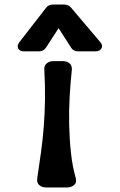

<svg xmlns="http://www.w3.org/2000/svg" viewBox="-20 -820 526 845"><path d="M238 -696 182 -610Q172 -594 151 -594H86Q66 -594 60 -607Q54 -620 65 -634L183 -786Q194 -800 213 -800H263Q281 -800 293 -786L421 -635Q434 -620 426.5 -607Q419 -594 400 -594H324Q303 -594 293 -610ZM183 5Q165 5 153 -5Q141 -15 144 -36Q153 -96 160.5 -150.5Q168 -205 172.5 -261.5Q177 -318 178 -379.5Q179 -441 175 -515Q174 -532 186 -541.5Q198 -551 215 -551H257Q275 -551 286.5 -541Q298 -531 296 -511Q290 -456 286.5 -393.5Q283 -331 284.5 -268Q286 -205 292.5 -145.5Q299 -86 313 -38Q319 -16 306 -5.5Q293 5 276 5Z"/></svg>

Font: OpenDyslexic3
Style: Bold
Weight: 700
Designer: Abelardo Gonzalez
Version: Version 1.000;PS 001.001;hotconv 1.0.56